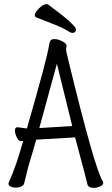

<svg xmlns="http://www.w3.org/2000/svg" viewBox="-20 -900 540 928"><path d="M432 8Q412 8 404 -4Q396 -39 343 -236L155 -225Q145 -188 118 -99L96 -11Q93 -3 81 2Q69 7 56 7Q43 7 32 2Q21 -3 21 -12Q21 -16 24 -22Q59 -99 92 -219Q87 -218 81 -218Q72 -218 66 -227.5Q60 -237 56 -248.5Q52 -260 52 -270Q52 -285 65 -285Q90 -281 110 -279Q210 -625 217 -682Q220 -698 224.5 -704.5Q229 -711 243 -711Q259 -711 278 -702Q297 -693 301 -683Q302 -682 302 -679Q302 -675 300.5 -669.5Q299 -664 299 -659Q299 -654 315 -590Q437 -89 476 -25Q479 -21 479 -17Q479 -6 463.5 1Q448 8 432 8ZM170 -281 329 -291Q304 -390 270 -531L255 -592ZM329 -741Q324 -741 317 -745Q286 -765 243 -781.5Q200 -798 155 -816Q148 -820 148 -826Q148 -835 157.5 -847.5Q167 -860 180.5 -870Q194 -880 204 -880Q211 -880 213 -878Q347 -779 347 -758Q347 -741 329 -741Z"/></svg>

Font: LXGW WenKai Mono TC
Style: Regular
Weight: 400
Designer: LXGW / Fontworks Inc.
Foundry: LXGW / Fontworks Inc.
Version: Version 1.330